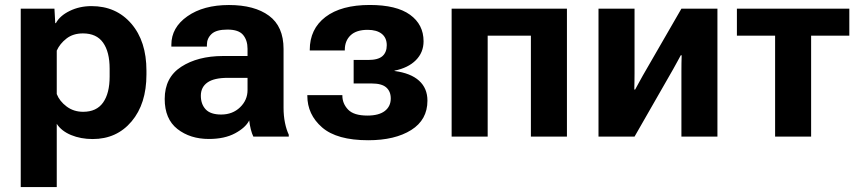

<svg xmlns="http://www.w3.org/2000/svg" viewBox="-20 -550 3454 773"><path d="M63.5 203.1V-515.1H199.2L202.4 -457H205.1Q220.9 -486.6 260.6 -506Q300.3 -525.4 348.4 -525.4Q447.8 -525.4 508.7 -454.7Q569.6 -384 569.6 -265.6V-250Q569.6 -132.1 509.8 -61.2Q450 9.8 353 9.8Q305.2 9.8 266.2 -6.3Q227.3 -22.5 208.5 -51.5V203.1ZM208.5 -171.4Q219.7 -142.6 248.2 -121.2Q276.6 -99.9 314.7 -99.9Q368.7 -99.9 395 -137.1Q421.4 -174.3 421.4 -241.9V-273.4Q421.4 -341.1 395 -378.3Q368.7 -415.5 314 -415.5Q274.2 -415.5 247.6 -394.8Q220.9 -374 208.5 -346.2Z M643.1 -151.6Q643.1 -238 709.6 -281.1Q776.1 -324.2 877 -324.5H976.6V-353.5Q976.6 -387.9 958.7 -409.4Q940.9 -430.9 895.8 -430.9Q850.6 -430.9 831.8 -413.2Q813 -395.5 813 -369.9V-362.3H669.9V-369.9Q669.9 -439.2 734.5 -484.5Q799.1 -529.8 901.6 -529.8Q1004.6 -529.8 1063.1 -486.6Q1121.6 -443.4 1121.6 -352.8V-115.5Q1121.6 -84.2 1127.3 -55.9Q1133.1 -27.6 1142.6 -7.8V0H1000Q994.4 -11.2 989.7 -29.5Q985.1 -47.9 983.4 -65.2Q968.8 -36.1 926.4 -13.3Q884 9.5 821 9.5Q745.6 9.5 694.3 -30.6Q643.1 -70.8 643.1 -151.6ZM788.6 -164.6Q788.6 -130.6 808.1 -109.7Q827.6 -88.9 870.4 -88.9Q916.3 -88.9 946.4 -117.9Q976.6 -147 976.6 -187.5V-236.6H897Q841.8 -236.6 815.2 -217.9Q788.6 -199.2 788.6 -164.6Z M1462.4 14.6Q1336.2 14.6 1276.7 -37.1Q1217.3 -88.9 1217.3 -164.6V-167H1358.4V-164.6Q1358.4 -133.1 1381.3 -108.9Q1404.3 -84.7 1459.2 -84.7Q1505.1 -84.7 1529.2 -103.1Q1553.2 -121.6 1553.2 -153.6Q1553.2 -182.1 1535 -198Q1516.8 -213.9 1477.1 -213.9H1403.8V-308.6H1462.4Q1502.4 -308.6 1519.8 -324.1Q1537.1 -339.6 1537.1 -367.9Q1537.1 -397.7 1517 -413.8Q1496.8 -429.9 1460.2 -429.9Q1414.6 -429.9 1391.4 -407.8Q1368.2 -385.7 1368.2 -349.1V-346.7H1227.1V-349.1Q1227.1 -433.3 1290.4 -481.7Q1353.8 -530 1468.8 -530Q1576.2 -530 1630.7 -490.7Q1685.3 -451.4 1685.3 -383.8Q1685.3 -338.9 1654.3 -307.7Q1623.3 -276.6 1568.4 -265.6V-264.2Q1633.5 -255.6 1667.2 -225.1Q1700.9 -194.6 1700.9 -144.8Q1700.9 -67.6 1635.5 -26.5Q1570.1 14.6 1462.4 14.6Z M1798.3 -515.1H2262.5V0H2117.4V-406.5H1943.4V0H1798.3Z M2389.6 0V-515.1H2534.7V-255.4Q2534.7 -240.7 2534.4 -222.4Q2534.2 -204.1 2533.7 -189.5H2537.1Q2543.7 -201.9 2550.4 -213.9Q2557.1 -225.8 2567.9 -245.6L2723.4 -515.1H2868.4V0H2723.4V-261.7Q2723.4 -276.4 2723.6 -294.7Q2723.9 -313 2724.4 -327.6H2720.9Q2714.4 -314.7 2707.5 -302.9Q2700.7 -291 2690.2 -271.5L2534.7 0Z M2946.8 -406.5V-515.1H3399.4V-406.5H3245.6V0H3100.6V-406.5Z"/></svg>

Font: RobotoFlex
Style: Regular
Weight: 400
Designer: Berlow after Robertson
Foundry: Google
Version: Version 2.136